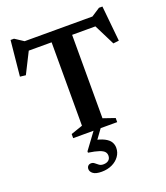

<svg xmlns="http://www.w3.org/2000/svg" viewBox="-171 -830 1042 1205"><g transform="rotate(-20 350.0 -227.5)"><path d="M280 -644.5H417V-54.5L495.5 -27.5V0H201.5V-27.5L280 -54.5ZM608 -611.5H82L137 -630.5L57.5 -472.5L19.5 -477L43 -713.5H66L141 -664.5L85.5 -676H604.5L558.5 -664.5L633.5 -713.5H656.5L680 -477L642 -472.5L563 -630.5ZM298.5 259.5Q259.5 259.5 242 246.2Q224.5 233 224.5 215.5Q224.5 202.5 232.2 194.5Q240 186.5 253 186.5Q265.5 186.5 275.2 194.8Q285 203 296 211.2Q307 219.5 324 219.5Q346 219.5 359 208.8Q372 198 372 178.5Q372 163.5 362.8 152.5Q353.5 141.5 328.8 133Q304 124.5 257.5 117.5V108.5L355 -23.5H402L307.5 107V54Q358 63 385.8 77.2Q413.5 91.5 424.2 109.5Q435 127.5 435 149Q435 180 417 205.2Q399 230.5 368.2 245Q337.5 259.5 298.5 259.5Z"/></g></svg>

Font: Newsreader 16pt SemiBold
Style: Regular
Weight: 600
Designer: Hugues Gentile
Foundry: Production Type
Version: Version 1.003